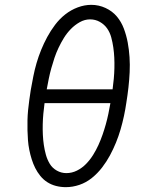

<svg xmlns="http://www.w3.org/2000/svg" viewBox="-20 -765 640 793"><path d="M252 8Q231 8 211.5 3Q192 -2 175.5 -12.5Q159 -23 146.5 -38.5Q134 -54 125.5 -71Q117 -88 111 -107Q105 -126 101 -146Q97 -166 95.5 -186Q94 -206 93.5 -227Q93 -248 93.5 -268.5Q94 -289 96 -310Q98 -331 101 -352Q104 -373 107 -393Q112 -421 117.5 -449Q123 -477 131 -504.5Q139 -532 150 -559Q161 -586 175 -612Q189 -638 207.5 -662.5Q226 -687 249.5 -705.5Q273 -724 301 -734.5Q329 -745 357 -745Q388 -745 416 -732Q444 -719 462.5 -697Q481 -675 491.5 -647Q502 -619 507.5 -589.5Q513 -560 515 -529Q517 -498 515.5 -466.5Q514 -435 510.5 -404Q507 -373 502 -342Q498 -314 492 -286Q486 -258 478 -230.5Q470 -203 459 -176Q448 -149 434 -123Q420 -97 401.5 -73Q383 -49 359.5 -30Q336 -11 308 -1.5Q280 8 252 8ZM173 -396H445Q448 -418 450 -440Q452 -462 452.5 -484Q453 -506 452 -527Q451 -548 448 -569Q445 -590 439.5 -610.5Q434 -631 422.5 -647.5Q411 -664 392.5 -674.5Q374 -685 352 -685Q330 -685 309.5 -673.5Q289 -662 272.5 -645Q256 -628 244 -608.5Q232 -589 222 -568Q212 -547 205 -526Q198 -505 192 -483.5Q186 -462 181.5 -440Q177 -418 173 -396ZM254 -50Q277 -50 298 -60.5Q319 -71 335.5 -88Q352 -105 364.5 -125Q377 -145 386.5 -166Q396 -187 403.5 -208.5Q411 -230 417 -251.5Q423 -273 427.5 -294.5Q432 -316 436 -339H164Q161 -317 159 -295Q157 -273 156.5 -251.5Q156 -230 157 -208.5Q158 -187 161 -166.5Q164 -146 169.5 -126Q175 -106 185.5 -88.5Q196 -71 214.5 -60.5Q233 -50 254 -50Z"/></svg>

Font: Iosevka Slab Light Extended
Style: Italic
Weight: 300
Width: 7
Italic angle: -9°
Monospace: yes
Designer: Belleve Invis
Foundry: Belleve Invis
Version: Version 11.1.0; ttfautohint (v1.8.3)